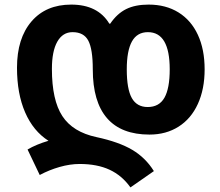

<svg xmlns="http://www.w3.org/2000/svg" viewBox="-20 -576 956 836"><path d="M327 138Q285 138 239.5 151Q194 164 153 186L100 75Q137 53 191 37Q125 -5 89.5 -86.5Q54 -168 54 -281Q54 -409 117 -482.5Q180 -556 290 -556Q406 -556 456 -473H460Q490 -517 529.5 -536.5Q569 -556 627 -556Q702 -556 757 -522Q812 -488 841.5 -424.5Q871 -361 871 -274Q871 -188 841.5 -123.5Q812 -59 757.5 -24.5Q703 10 631 10Q508 10 446 -61.5Q384 -133 384 -274Q384 -362 364.5 -399Q345 -436 296 -436Q253 -436 229.5 -394.5Q206 -353 206 -276Q206 -140 251.5 -70.5Q297 -1 400 21Q498 42 556 76.5Q614 111 650 169L548 240Q511 188 457 163Q403 138 327 138ZM719 -274Q719 -436 624 -436Q577 -436 554.5 -395.5Q532 -355 532 -274Q532 -188 554 -149Q576 -110 623 -110Q673 -110 696 -150.5Q719 -191 719 -274Z"/></svg>

Font: Noto Sans Georgian
Style: Regular
Weight: 600
Designer: Monotype Design team
Foundry: Monotype Imaging Inc.
Version: Version 1.000